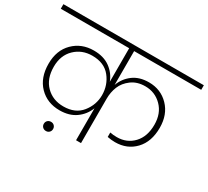

<svg xmlns="http://www.w3.org/2000/svg" viewBox="-184 -984 1380 1274"><g transform="rotate(30 506.0 -346.5)"><path d="M492 0V-245Q470 -188 420.5 -152.5Q371 -117 297 -117Q202 -117 141 -179.5Q80 -242 80 -349Q80 -452 142 -513.5Q204 -575 298 -575Q373 -575 422 -539.5Q471 -504 492 -448V-705H-32V-740H1044V-705H530V-446Q551 -503 599 -539Q647 -575 720 -575Q811 -575 871.5 -512.5Q932 -450 932 -349Q932 -242 873 -180Q814 -118 722 -118Q693 -118 663 -124V-158Q688 -153 715 -153Q792 -153 841.5 -205.5Q891 -258 891 -349Q891 -435 839 -487.5Q787 -540 712 -540Q650 -540 607.5 -508.5Q565 -477 547.5 -433.5Q530 -390 530 -341V0ZM288 47Q272 47 262 37Q252 27 252 12Q252 -3 262 -13Q272 -23 288 -23Q303 -23 313 -13Q323 -3 323 12Q323 27 313 37Q303 47 288 47ZM306 -152Q397 -152 444.5 -211.5Q492 -271 492 -345Q492 -422 445 -481Q398 -540 306 -540Q227 -540 173.5 -488Q120 -436 120 -349Q120 -257 172.5 -204.5Q225 -152 306 -152Z"/></g></svg>

Font: Poppins ExtraLight
Style: Regular
Weight: 275
Designer: Ninad Kale (Devanagari), Jonny Pinhorn (Latin)
Foundry: Indian Type Foundry
Version: Version 3.200;PS 1.000;hotconv 16.6.54;makeotf.lib2.5.65590